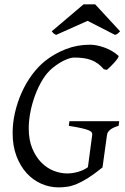

<svg xmlns="http://www.w3.org/2000/svg" viewBox="-20 -832 564 868"><path d="M516.1 -263.2Q489.7 -255.4 477.5 -244.9Q465.3 -234.4 463.9 -223.1L443.4 -75.2Q406.7 -45.4 378.4 -27.6Q350.1 -9.8 327.1 -0.2Q304.2 9.3 284.4 12.2Q264.6 15.1 245.1 15.1Q204.6 15.1 167 -1.2Q129.4 -17.6 100.6 -49.1Q71.8 -80.6 54.4 -126.5Q37.1 -172.4 37.1 -231Q37.1 -277.3 48.1 -324.5Q59.1 -371.6 78.6 -414.8Q98.1 -458 125.5 -494.9Q152.8 -531.7 186 -558.1Q227.5 -590.3 278.3 -610.1Q329.1 -629.9 387.2 -629.9Q401.9 -629.9 418.9 -626.5Q436 -623 453.1 -616.7Q470.2 -610.4 486.3 -601.1Q502.4 -591.8 515.1 -580.1Q518.1 -577.6 512.7 -569.3Q507.3 -561 498.5 -551Q489.7 -541 479.7 -531.2Q469.7 -521.5 462.9 -516.1L449.2 -519Q436.5 -534.2 422.4 -544.4Q408.2 -554.7 391.8 -560.8Q375.5 -566.9 356.7 -569.3Q337.9 -571.8 315.9 -571.8Q297.4 -571.8 270.8 -559.1Q244.1 -546.4 217.8 -524.9Q192.9 -504.9 173.1 -472.7Q153.3 -440.4 139.2 -402.6Q125 -364.7 117.4 -325.4Q109.9 -286.1 109.9 -252Q109.9 -199.7 125.7 -161.4Q141.6 -123 166.5 -97.7Q191.4 -72.3 222.2 -60.1Q252.9 -47.9 283.2 -47.9Q309.6 -47.9 335 -55.7Q360.4 -63.5 377.4 -76.2L397 -223.1Q397.5 -228 395 -232.9Q392.6 -237.8 381.6 -242.7Q370.6 -247.6 349.1 -252.4Q327.6 -257.3 291 -263.2L293.9 -284.2H519ZM522.9 -690.4Q516.1 -683.6 512.5 -680.4Q508.8 -677.2 500 -674.3L376 -737.8L233.9 -674.3Q230 -676.3 227.5 -677.5Q225.1 -678.7 223.1 -680.4Q221.2 -682.1 219 -684.6Q216.8 -687 213.9 -690.4L357.9 -812.5H410.2Z"/></svg>

Font: Akkhara
Style: Italic
Weight: 400
Italic angle: -7°
Designer: J. Victor Gaultney
Version: Version 1.00 June 13, 2006, initial release